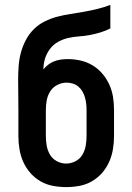

<svg xmlns="http://www.w3.org/2000/svg" viewBox="-20 -755 540 783"><path d="M250 8Q223 8 196 3Q169 -2 145.5 -15.5Q122 -29 104 -49.5Q86 -70 75 -94.5Q64 -119 59.5 -146Q55 -173 55 -200V-306Q55 -337 54.5 -368Q54 -399 54 -430Q54 -457 56 -485Q58 -513 65 -539.5Q72 -566 85 -591Q98 -616 117.5 -635.5Q137 -655 162 -667.5Q187 -680 214 -687Q241 -694 268 -698Q295 -702 322.5 -707Q350 -712 377 -718.5Q404 -725 430 -735V-639Q410 -629 388.5 -622.5Q367 -616 345.5 -612Q324 -608 301.5 -606.5Q279 -605 257.5 -600Q236 -595 216.5 -584Q197 -573 183.5 -555Q170 -537 163.5 -515.5Q157 -494 157 -472Q166 -483 177 -491.5Q188 -500 201 -505Q214 -510 228 -512Q242 -514 256 -514Q283 -514 309 -508Q335 -502 357.5 -488.5Q380 -475 397.5 -454.5Q415 -434 426 -409.5Q437 -385 441 -359Q445 -333 445 -306V-200Q445 -173 440.5 -146Q436 -119 425 -94.5Q414 -70 396 -49.5Q378 -29 354.5 -15.5Q331 -2 304 3Q277 8 250 8ZM250 -88Q270 -88 288 -97.5Q306 -107 316 -124Q326 -141 329.5 -160.5Q333 -180 333 -200V-306Q333 -319 331.5 -332Q330 -345 326.5 -357.5Q323 -370 316.5 -381.5Q310 -393 300 -401.5Q290 -410 277.5 -414Q265 -418 252 -418Q232 -418 213.5 -408.5Q195 -399 184.5 -382Q174 -365 170.5 -345.5Q167 -326 167 -306V-200Q167 -180 170.5 -160.5Q174 -141 184 -124Q194 -107 212 -97.5Q230 -88 250 -88Z"/></svg>

Font: Iosevka Slab
Style: Bold
Weight: 700
Monospace: yes
Designer: Belleve Invis
Foundry: Belleve Invis
Version: Version 11.1.1; ttfautohint (v1.8.3)